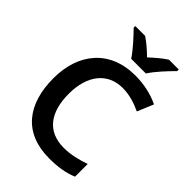

<svg xmlns="http://www.w3.org/2000/svg" viewBox="-270 -1053 1178 1178"><g transform="rotate(45 319.0 -464.0)"><path d="M310 -778H438C465 -823 527 -888 563 -924V-938H478C443 -916 409 -886 373 -853C339 -886 306 -915 271 -938H186V-924C222 -887 282 -823 310 -778ZM400 -615C462 -615 516 -596 563 -574L607 -679C546 -709 473 -724 401 -724C180 -724 57 -573 57 -357C57 -135 163 10 387 10C465 10 522 0 578 -23V-133C522 -114 466 -99 404 -99C262 -99 191 -195 191 -356C191 -517 271 -615 400 -615Z"/></g></svg>

Font: Noto Sans Myanmar UI SemiBold
Style: Regular
Weight: 600
Designer: Monotype Design Team
Foundry: Monotype Imaging Inc.
Version: Version 2.103